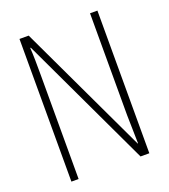

<svg xmlns="http://www.w3.org/2000/svg" viewBox="-132 -809 794 903"><g transform="rotate(-20 265.0 -357.0)"><path d="M70 0V-714H116L424 -62H426Q426 -96 424.5 -135Q423 -174 423 -204V-714H460V0H416L106 -657H103Q105 -628 105.5 -595.5Q106 -563 106 -519V0Z"/></g></svg>

Font: Noto Sans Mono Condensed ExtraLight
Style: Regular
Weight: 200
Width: 3
Designer: Monotype Design Team
Foundry: Monotype Imaging Inc.
Version: Version 2.014; ttfautohint (v1.8.4.7-5d5b)